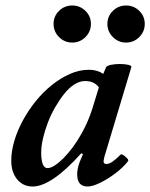

<svg xmlns="http://www.w3.org/2000/svg" viewBox="-20 -666 547 699"><path d="M99 13Q64 13 42.5 -13Q21 -39 21 -81Q21 -115 32 -152.5Q43 -190 63 -227Q83 -264 110 -297.5Q137 -331 169 -356.5Q201 -382 235 -397Q269 -412 304 -412Q334 -412 356 -397L366 -421Q369 -427 384 -430Q399 -433 416.5 -433Q434 -433 447 -430Q460 -427 458 -421L360 -95Q359 -88 358 -85Q357 -82 357 -79Q357 -69 367 -69Q377 -69 389 -77Q401 -85 419 -103Q422 -106 429.5 -101Q437 -96 443 -89.5Q449 -83 446 -79Q430 -58 402 -36.5Q374 -15 345.5 -1Q317 13 299 13Q280 13 270.5 2Q261 -9 261 -31Q261 -42 263.5 -54Q266 -66 270 -76L282 -105L276 -108Q167 13 99 13ZM153 -54Q164 -54 179 -63.5Q194 -73 211 -90Q228 -107 245 -130Q262 -153 277 -180Q290 -203 299.5 -225.5Q309 -248 316 -270L340 -348Q323 -371 290 -371Q270 -371 250.5 -358.5Q231 -346 213.5 -324Q196 -302 180.5 -275Q165 -248 154 -219Q143 -190 136.5 -162Q130 -134 130 -111Q130 -54 153 -54ZM243 -511Q215 -511 195 -531Q175 -551 175 -579Q175 -607 195 -626.5Q215 -646 243 -646Q271 -646 291 -626.5Q311 -607 311 -579Q311 -551 291 -531Q271 -511 243 -511ZM439 -511Q411 -511 391 -531Q371 -551 371 -579Q371 -607 391 -626.5Q411 -646 439 -646Q467 -646 487 -626.5Q507 -607 507 -579Q507 -551 487 -531Q467 -511 439 -511Z"/></svg>

Font: Junicode VF
Style: Italic
Weight: 400
Italic angle: -11°
Designer: Peter S. Baker
Version: Version 2.209